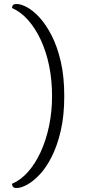

<svg xmlns="http://www.w3.org/2000/svg" viewBox="-20 -767 457 959"><path d="M64 172Q48 172 44 165Q40 158 40 151Q83 133 119.5 92Q156 51 183 -7.5Q210 -66 225 -137.5Q240 -209 240 -287Q240 -367 225.5 -438Q211 -509 184 -567Q157 -625 120.5 -666.5Q84 -708 40 -727Q40 -734 44 -740.5Q48 -747 64 -747Q85 -747 115.5 -730.5Q146 -714 178 -679Q210 -644 238 -589.5Q266 -535 283.5 -460Q301 -385 301 -287Q301 -189 283.5 -114Q266 -39 238.5 15.5Q211 70 178.5 104.5Q146 139 115.5 155.5Q85 172 64 172Z"/></svg>

Font: Arima Thin Light
Style: Regular
Weight: 300
Version: Version 1.100